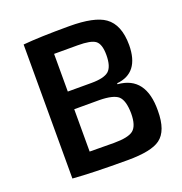

<svg xmlns="http://www.w3.org/2000/svg" viewBox="-127 -809 881 929"><g transform="rotate(-20 313.0 -345.0)"><path d="M92 -690Q176 -698 329 -698Q459 -698 512 -660Q571 -618 571 -513Q570 -370 453 -359V-354Q595 -343 593 -167Q593 -63 542 -26Q496 8 374 8Q189 8 92 0ZM337 -403Q401 -403 426 -424Q451 -446 451 -506Q451 -562 427 -580Q404 -597 337 -597H215V-403ZM340 -93Q414 -93 440 -114Q467 -136 467 -200Q466 -266 441 -289Q416 -311 345 -312H215V-94Z"/></g></svg>

Font: Taylor Sans Upright Semi Bold
Style: Regular
Weight: 600
Italic angle: -8°
Designer: Natanael Gama
Version: Version 1.001 September 8, 2015